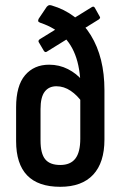

<svg xmlns="http://www.w3.org/2000/svg" viewBox="-20 -711 465 739"><path d="M212 8Q127 8 84.5 -36Q42 -80 42 -168V-298Q42 -381 76.5 -421.5Q111 -462 169 -462Q208 -462 241.5 -445Q275 -428 298 -400L297 -316Q278 -344 252 -361.5Q226 -379 197 -379Q168 -379 152 -358Q136 -337 136 -291V-170Q136 -120 154 -98Q172 -76 212 -76Q251 -76 270 -100.5Q289 -125 289 -177V-342Q293 -417 278 -473.5Q263 -530 228 -567Q193 -604 136 -623Q128 -626 127 -629.5Q126 -633 129 -639L160 -685Q165 -690 168.5 -691Q172 -692 179 -690Q277 -661 329.5 -575.5Q382 -490 382 -364V-174Q382 -85 338.5 -38.5Q295 8 212 8ZM160 -512Q154 -508 149 -515L129 -549Q126 -555 133 -560L334 -684Q341 -688 345 -681L364 -647Q368 -642 360 -636Z"/></svg>

Font: Sofia Sans Condensed SemiBold
Style: Regular
Weight: 600
Designer: Botio Nikoltchev, Ani Petrova
Foundry: lettersoup
Version: Version 4.101